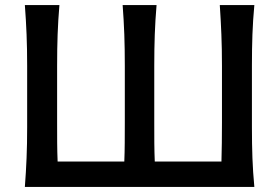

<svg xmlns="http://www.w3.org/2000/svg" viewBox="-20 -733 1095 753"><path d="M77.5 0Q82 -58.5 84.2 -113.2Q86.5 -168 86.5 -234.5V-474.5Q86.5 -542.5 84.2 -598Q82 -653.5 77.5 -713H213Q208 -653.5 206 -597.8Q204 -542 204 -474.5V-253Q204 -210 204.2 -172.8Q204.5 -135.5 206 -99.5H467.5Q469 -135.5 469.2 -172.8Q469.5 -210 469.5 -253V-474.5Q469.5 -542.5 467.5 -598Q465.5 -653.5 461 -713H594Q589 -653.5 587 -597.8Q585 -542 585 -474.5V-253Q585 -210 585.2 -172.8Q585.5 -135.5 587 -99.5H848.5Q849.5 -135.5 850 -172.8Q850.5 -210 850.5 -253V-474.5Q850.5 -542.5 848.2 -598Q846 -653.5 842 -713H977.5Q972 -653.5 970 -597.8Q968 -542 968 -474.5V-234.5Q968 -168 970 -113.2Q972 -58.5 977.5 0Z"/></svg>

Font: Commissioner Flair Medium
Style: Regular
Weight: 500
Designer: Kostas Bartsokas
Foundry: Kostas Bartsokas
Version: Version 1.000; ttfautohint (v1.8.3)